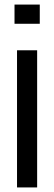

<svg xmlns="http://www.w3.org/2000/svg" viewBox="-20 -820 237 840"><path d="M43.5 -716V-800H154V-716ZM54.5 0V-600H142.5V0Z"/></svg>

Font: Big Shoulders Text Thin Medium
Style: Regular
Weight: 500
Version: Version 2.002